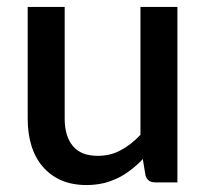

<svg xmlns="http://www.w3.org/2000/svg" viewBox="-20 -530 601 558"><path d="M388.2 -509.8H495.6V0H430.7Q408.7 0 402.8 -20.5L395 -67.9Q381.3 -52.7 361.3 -37.1Q339.4 -20.5 323.7 -13.2Q298.8 -1.5 280.8 2.4Q256.3 7.8 231.9 7.8Q189.9 7.8 158.2 -5.9Q127 -19.5 104.5 -45.4Q82 -71.3 71.3 -106.9Q60.5 -141.1 60.5 -185.5V-509.8H168V-185.5Q168 -133.8 191.9 -105.5Q215.3 -77.1 264.2 -77.1Q301.3 -77.1 330.6 -93.3Q360.4 -108.9 388.2 -138.2Z"/></svg>

Font: Lato-SemiBold
Style: Regular
Weight: 500
Designer: Lukasz Dziedzic with Adam Twardoch and Botio Nikoltchev
Foundry: tyPoland Lukasz Dziedzic
Version: ""